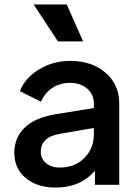

<svg xmlns="http://www.w3.org/2000/svg" viewBox="-20 -825 618 857"><path d="M238.8 -640.1 129.9 -805.2H277.8L351.1 -640.1ZM228 12.2Q145.5 12.2 94.7 -30.3Q43.9 -72.8 43.9 -143.1Q43.9 -210 89.8 -254.9Q135.7 -299.8 227.1 -314.9L398.9 -342.8V-363.8Q398.9 -403.8 369.1 -429.4Q339.4 -455.1 291 -455.1Q247.1 -455.1 213.1 -432.1Q179.2 -409.2 163.1 -371.1L68.8 -418Q91.8 -477.5 154.5 -515.4Q217.3 -553.2 293.9 -553.2Q390.1 -553.2 451.2 -500.2Q512.2 -447.3 512.2 -363.8V0H403.8V-63Q339.4 12.2 228 12.2ZM162.1 -147Q162.1 -116.2 185.8 -96.7Q209.5 -77.1 246.1 -77.1Q313.5 -77.1 356.2 -119.6Q398.9 -162.1 398.9 -225.1V-253.9L249 -228Q162.1 -213.9 162.1 -147Z"/></svg>

Font: Plus Jakarta Sans SemiBold
Style: Regular
Weight: 600
Designer: Gumpita Rahayu
Foundry: Tokotype
Version: Version 2.006